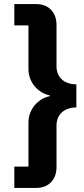

<svg xmlns="http://www.w3.org/2000/svg" viewBox="-20 -780 412 938"><path d="M50 -760V-656H119V-442C119 -377 167 -325 223 -314V-310C167 -299 119 -247 119 -182V34H50V138H159C213 138 256 102 256 37V-166C256 -224 297 -255 353 -255V-368C297 -368 256 -399 256 -457V-659C256 -724 213 -760 159 -760Z"/></svg>

Font: LVC Sans
Style: Bold
Weight: 700
Designer: Mike Abbink, Paul van der Laan, Pieter van Rosmalen
Foundry: Bold Monday
Version: Version 3.0